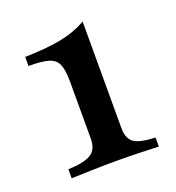

<svg xmlns="http://www.w3.org/2000/svg" viewBox="-89 -506 530 579"><g transform="rotate(-20 176.0 -216.5)"><path d="M45.2 0V-29Q93.5 -30.6 116.9 -43.5Q140.3 -56.5 140.3 -92.7V-275Q140.3 -312.9 132.3 -331.5Q124.2 -350 102.4 -356.5Q80.6 -362.9 38.7 -362.9V-391.9Q109.7 -393.5 156 -402.8Q202.4 -412.1 237.9 -433.1V-91.1Q237.9 -56.5 257.3 -43.5Q276.6 -30.6 325 -29V0Q305.6 -0.8 267.7 -2Q229.8 -3.2 191.1 -3.2Q149.2 -3.2 108.1 -2Q66.9 -0.8 45.2 0Z"/></g></svg>

Font: Playfair SemiBold
Style: Regular
Weight: 600
Designer: Claus Eggers Sørensen
Foundry: Claus Eggers Sørensen
Version: Version 2.001;gftools[0.9.30]